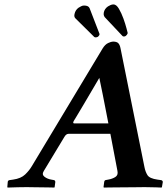

<svg xmlns="http://www.w3.org/2000/svg" viewBox="-20 -846 759 868"><path d="M468 -817Q473 -820 479.5 -823Q486 -826 493 -826Q506 -826 517.5 -806.5Q529 -787 538 -762Q547 -737 552 -717.5Q557 -698 557 -698V-695Q555 -689 549 -684Q548 -683 545.5 -682Q543 -681 541 -681Q536 -681 534 -683L453 -769Q452 -771 450 -775Q448 -779 449 -788Q452 -806 468 -817ZM335 -811Q340 -814 346.5 -817.5Q353 -821 360 -821Q380 -821 385 -809L429 -695Q429 -694 429.5 -693.5Q430 -693 430 -692Q430 -688 427.5 -685Q425 -682 423 -680Q421 -679 418.5 -678Q416 -677 413 -677Q408 -677 406 -679L321 -763Q316 -768 316 -776Q316 -778 316.5 -780Q317 -782 317 -783Q321 -801 335 -811ZM633 -91Q637 -70 646.5 -54.5Q656 -39 692 -34L706 -32Q709 -32 712.5 -30Q716 -28 716 -23L712 0L710 2Q710 2 686.5 1Q663 0 634 0Q621 0 591 0.5Q561 1 528.5 1Q496 1 473 1.5Q450 2 450 2L448 0L451 -23Q452 -31 458 -32L469 -34Q487 -37 501 -45.5Q515 -54 511 -73L479 -241H290Q279 -241 271 -227L178 -73Q168 -57 181 -47Q194 -37 212 -34L223 -32Q230 -31 230 -23L227 0L225 2Q225 2 211 1.5Q197 1 176.5 1Q156 1 135.5 0.5Q115 0 101 0Q82 0 62 0.5Q42 1 28.5 1.5Q15 2 15 2L13 0L15 -23Q15 -28 18.5 -30Q22 -32 25 -32L39 -34Q75 -39 94 -57.5Q113 -76 124 -95L444 -627Q455 -645 469 -651.5Q483 -658 491 -658Q508 -658 515 -650.5Q522 -643 525 -627ZM316 -288H470Q462 -330 456 -360Q450 -390 444 -421Q438 -452 429 -494Q415 -470 395.5 -437Q376 -404 357.5 -372.5Q339 -341 326.5 -320.5Q314 -300 314 -300Q307 -288 316 -288Z"/></svg>

Font: Libertinus Serif Semibold Italic
Style: Regular
Weight: 600
Italic angle: -11.5°
Designer: Philipp H. Poll, Khaled Hosny
Foundry: Caleb Maclennan
Version: Version 7.051;RELEASE